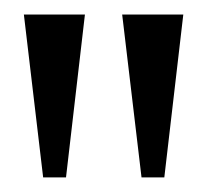

<svg xmlns="http://www.w3.org/2000/svg" viewBox="-20 -735 289 267"><path d="M176.8 -488.3 149.9 -714.8H234.9L208.5 -488.3ZM40 -488.3 13.2 -714.8H98.1L71.8 -488.3Z"/></svg>

Font: Pontano Sans Medium
Style: Regular
Weight: 500
Designer: Vernon Adams
Foundry: Vernon Adams
Version: Version 2.001